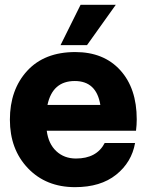

<svg xmlns="http://www.w3.org/2000/svg" viewBox="-20 -771 620 796"><path d="M460 -751 340.8 -584H231L314 -751ZM546.9 -275.9Q546.9 -253.9 543.9 -229H173.8Q180.7 -174.8 213.4 -144.3Q246.1 -113.8 294.9 -113.8Q380.9 -113.8 414.1 -178.2H540Q525.9 -98.1 461.4 -46.6Q397 4.9 291 4.9Q170.9 4.9 95.9 -73.5Q21 -151.9 21 -274.9Q21 -398.9 92.5 -477.1Q164.1 -555.2 292 -555.2Q410.2 -555.2 478.5 -480Q546.9 -404.8 546.9 -275.9ZM176.8 -335.9H396Q379.9 -435.1 290 -435.1Q197.8 -435.1 176.8 -335.9Z"/></svg>

Font: Oakes Grotesk
Style: Bold
Weight: 700
Designer: Samuel Oakes
Foundry: Samuel Oakes
Version: Version 1.0 | wf-rip DC20170320